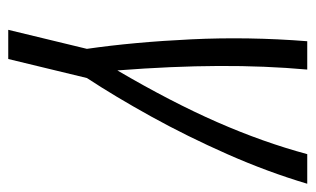

<svg xmlns="http://www.w3.org/2000/svg" viewBox="-166 -396 747 454"><g transform="rotate(90 207.0 -168.5)"><path d="M50 185 95 -1Q79 -112 72.5 -247.5Q66 -383 77 -522H144Q135 -422 135.5 -312.5Q136 -203 146 -73Q221 -201 268.5 -309.5Q316 -418 344 -522H414Q386 -428 344 -333Q302 -238 255 -153Q208 -68 164 -1L119 185Z"/></g></svg>

Font: Ubuntu Sans Condensed
Style: Italic
Weight: 400
Width: 3
Italic angle: -13.5°
Designer: Dalton Maag Ltd
Foundry: Dalton Maag Ltd
Version: Version 1.006; ttfautohint (v1.8.4.7-5d5b)